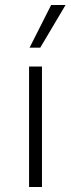

<svg xmlns="http://www.w3.org/2000/svg" viewBox="-20 -753 286 773"><path d="M97 -485H149V0H97ZM186 -733H244L142 -561H99Z"/></svg>

Font: Niramit ExtraLight
Style: Regular
Weight: 200
Designer: Katatrad Aksorn Co.,Ltd.
Foundry: Cadson Demak Co.,Ltd.
Version: Version 1.000; ttfautohint (v1.6)